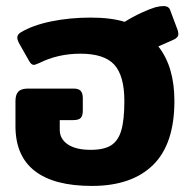

<svg xmlns="http://www.w3.org/2000/svg" viewBox="-20 -598 640 633"><path d="M31 -182V-265Q31 -286 40.5 -296Q50 -306 73 -306H222Q239 -306 246 -298.5Q253 -291 253 -274V-234Q253 -216 246 -209Q239 -202 221 -202H177V-170Q177 -140 203.5 -122Q230 -104 279 -104Q323 -104 346.5 -119Q370 -134 380 -168.5Q390 -203 390 -265Q390 -348 357 -384.5Q324 -421 245 -421Q171 -421 109 -390Q95 -384 92 -384Q83 -384 76 -397L42 -457Q37 -467 37 -474Q37 -484 48 -491Q88 -515 149 -527.5Q210 -540 279 -540Q346 -540 391 -526Q418 -543 446.5 -556Q475 -569 492 -574Q507 -578 519 -578Q538 -578 542 -562L566 -498Q568 -490 568 -486Q568 -474 552 -467L502 -445Q555 -378 555 -265Q555 -123 484.5 -54Q414 15 283 15Q158 15 94.5 -34.5Q31 -84 31 -182Z"/></svg>

Font: Mitr Medium
Style: Regular
Weight: 500
Designer: Thanarat Vachiruckul
Foundry: Cadson Demak
Version: Version 1.002